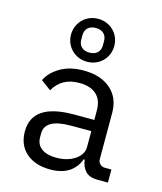

<svg xmlns="http://www.w3.org/2000/svg" viewBox="-120 -894 840 994"><g transform="rotate(15 300.0 -397.0)"><path d="M495 0Q451 0 429.5 -22.5Q408 -45 403 -84H398Q381 -38 342.5 -13Q304 12 243 12Q162 12 114 -30Q66 -72 66 -145Q66 -295 288 -295H398V-346Q398 -402 366 -431Q334 -460 275 -460Q225 -460 191.5 -440.5Q158 -421 137 -384L83 -424Q104 -468 155 -498Q206 -528 280 -528Q371 -528 424.5 -481.5Q478 -435 478 -354V-106Q478 -91 488.5 -80.5Q499 -70 514 -70H550V0ZM398 -150V-235H288Q218 -235 184 -215Q150 -195 150 -157V-136Q150 -97 178.5 -76Q207 -55 257 -55Q318 -55 358 -82.5Q398 -110 398 -150ZM167 -691Q167 -723 182.5 -749.5Q198 -776 224.5 -791Q251 -806 283 -806Q315 -806 341.5 -791Q368 -776 383.5 -749.5Q399 -723 399 -691Q399 -659 383.5 -632.5Q368 -606 341.5 -591Q315 -576 283 -576Q251 -576 224.5 -591Q198 -606 182.5 -632.5Q167 -659 167 -691ZM341 -680V-702Q341 -728 325.5 -742.5Q310 -757 283 -757Q256 -757 240.5 -742.5Q225 -728 225 -702V-680Q225 -654 240.5 -639.5Q256 -625 283 -625Q310 -625 325.5 -639.5Q341 -654 341 -680Z"/></g></svg>

Font: iA Writer Duo V
Style: Regular
Weight: 400
Designer: Mike Abbink, Paul van der Laan, Pieter van Rosmalen, Oliver Reichenstein
Foundry: Information Architects Inc.
Version: Version 2.000